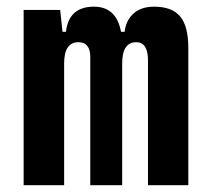

<svg xmlns="http://www.w3.org/2000/svg" viewBox="-20 -547 626 567"><path d="M417 0V-368.7Q417 -422.4 382.3 -422.4Q340.8 -422.4 340.8 -359.4V0H246.6V-378.4Q246.6 -422.4 211.4 -422.4Q169.4 -422.4 169.4 -359.4V0H49.8V-517.6H157.7L164.6 -453.1H174.8Q183.1 -527.3 257.3 -527.3Q323.7 -527.3 337.4 -453.1H348.1Q351.6 -486.3 374 -506.8Q396.5 -527.3 435.1 -527.3Q487.8 -527.3 512 -498.5Q536.1 -469.7 536.1 -405.3V0Z"/></svg>

Font: Cascadia Code SemiBold
Style: Regular
Weight: 600
Monospace: yes
Designer: Aaron Bell
Foundry: Saja Typeworks
Version: Version 2404.023; ttfautohint (v1.8.4)